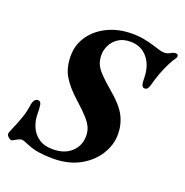

<svg xmlns="http://www.w3.org/2000/svg" viewBox="-139 -776 869 901"><g transform="rotate(20 295.5 -325.0)"><path d="M218.9 14.2Q183.2 14.2 151.5 9.7Q119.8 5.2 92.1 -6.5Q78.3 -12.3 68.6 -15.8Q58.8 -19.3 55.8 -19.3Q49.2 -19.3 42.5 -16.9Q35.7 -14.5 30.7 -11.6Q23.9 -7.6 17.7 -3.8Q11.5 0 6.6 0Q1 0 -7.7 -8.1Q-16.5 -16.3 -16.5 -23.1Q-16.5 -30.7 -5.4 -55Q5.6 -79.3 18.4 -114.3Q31.1 -149.2 36.1 -187.4Q41.6 -219.7 61.9 -219.7Q74.9 -219.7 78.1 -204.5Q81.3 -189.2 81.3 -156.9Q81.3 -124.7 94.2 -94.4Q107.1 -64.1 134.5 -45.3Q161.8 -26.5 203.6 -26.5Q263.5 -26.5 297.3 -58.5Q331.2 -90.5 331.2 -137.8Q331.2 -160.5 323.3 -179.6Q315.4 -198.8 294.1 -222.7Q272.8 -246.6 231.8 -283.1Q183.9 -326.2 159.1 -367Q134.3 -407.8 134.3 -468.1Q134.3 -523.5 165.1 -567.8Q195.9 -612.1 249.6 -638Q303.2 -664 372 -664Q406.1 -664 434.7 -658Q463.4 -652.1 484.5 -645.4Q504.5 -639.4 516.8 -635.6Q529 -631.7 541 -631.7Q555.2 -631.7 565.7 -637.5Q573 -642 579.9 -644.7Q586.7 -647.5 593.4 -647.5Q603.8 -647.5 605.8 -640.2Q607.8 -633 602.1 -624.9Q591.4 -610.8 578.4 -584.9Q565.3 -559.1 553.9 -528.3Q542.6 -497.5 534.6 -466.8Q531.7 -455.9 526.7 -449.1Q521.6 -442.2 512 -442.2Q502.5 -442.2 498.4 -452.2Q494.3 -462.1 494.3 -483Q494.3 -548.9 461.9 -587.4Q429.4 -626 376.4 -626Q340.6 -626 316.5 -610.3Q292.3 -594.5 280.2 -570.4Q268.1 -546.2 268.1 -520.8Q268.1 -497.2 275.9 -477.6Q283.7 -458.1 304.6 -435.8Q325.5 -413.6 365.2 -380Q425.2 -329.9 447.1 -287.8Q468.9 -245.7 468.9 -196.3Q468.9 -144.6 439.2 -96.3Q409.5 -48 353.7 -16.9Q297.8 14.2 218.9 14.2Z"/></g></svg>

Font: EB Garamond
Style: Italic
Weight: 400
Italic angle: -17.2°
Designer: Georg Duffner and Octavio Pardo
Foundry: Georg Duffner
Version: Version 1.001